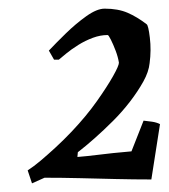

<svg xmlns="http://www.w3.org/2000/svg" viewBox="-20 -732 390 444"><path d="M54 -308 44 -338Q58 -347 74 -360.5Q90 -374 108.5 -391Q127 -408 146 -428Q180 -464 204 -498Q228 -532 241.5 -556Q255 -580 255 -587Q253 -600 247.5 -614.5Q242 -629 236.5 -640Q231 -651 229 -651Q212 -651 194.5 -644.5Q177 -638 161 -628Q145 -618 133.5 -608.5Q122 -599 116 -594H105L93 -615Q109 -632 132 -654.5Q155 -677 179.5 -694.5Q204 -712 222 -712Q253 -712 275 -702.5Q297 -693 319 -676Q323 -674 326.5 -645Q330 -616 326 -586Q324 -566 311.5 -543.5Q299 -521 281 -497.5Q263 -474 241.5 -452.5Q220 -431 198.5 -412Q177 -393 160 -380L159 -369Q183 -371 202.5 -373.5Q222 -376 241.5 -378Q261 -380 284 -382L312 -453Q322 -452 332 -450.5Q342 -449 350 -445L330 -317Q289 -317 247.5 -318Q206 -319 165 -320Q124 -321 83 -321Z"/></svg>

Font: Labrada
Style: Italic
Weight: 400
Italic angle: -7°
Designer: Mercedes Jáuregui
Foundry: Omnibus-Type Team
Version: Version 1.000